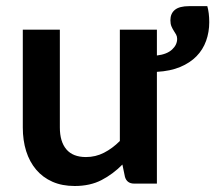

<svg xmlns="http://www.w3.org/2000/svg" viewBox="-20 -612 718 640"><path d="M671 -591.5Q674 -581.5 675.8 -567.5Q677.5 -553.5 677.5 -538Q677.5 -505 667 -475.8Q656.5 -446.5 635 -424.5Q613.5 -402.5 580.8 -388.8Q548 -375 503 -372.5V0H427.5Q403 0 396.5 -22.5L388 -63.5Q356.5 -31.5 318.5 -11.8Q280.5 8 229 8Q187 8 154.8 -6.2Q122.5 -20.5 100.5 -46.5Q78.5 -72.5 67.2 -108.2Q56 -144 56 -187V-513H179.5V-187Q179.5 -140 201.2 -114.2Q223 -88.5 266.5 -88.5Q298.5 -88.5 326.5 -102.8Q354.5 -117 379.5 -142V-513H503V-427Q536.5 -431 553.5 -446.8Q570.5 -462.5 570.5 -482.5Q570.5 -490.5 567 -496.8Q563.5 -503 559.2 -509.5Q555 -516 551.5 -524.2Q548 -532.5 548 -544.5Q548 -567 563 -579.2Q578 -591.5 610.5 -591.5Z"/></svg>

Font: Lato 2
Style: Bold
Weight: 700
Designer: Lukasz Dziedzic with Adam Twardoch and Botio Nikoltchev
Foundry: tyPoland Lukasz Dziedzic
Version: Version 2.015; 2015-08-06; http://www.latofonts.com/